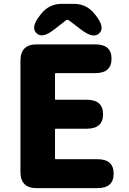

<svg xmlns="http://www.w3.org/2000/svg" viewBox="-20 -975 670 995"><path d="M170 0Q86 0 86 -84V-661Q86 -745 170 -745H474Q558 -745 558 -671Q558 -596 474 -596H270Q265 -596 265 -591V-463Q265 -458 270 -458H430Q514 -458 514 -383Q514 -308 430 -308H270Q265 -308 265 -303V-155Q265 -150 270 -150H485Q569 -150 569 -75Q569 0 485 0ZM262 -823Q199 -773 169 -803Q138 -833 186 -894L193 -903Q234 -955 300 -955H363Q429 -955 470 -903L475 -897Q526 -833 495 -803Q465 -772 401 -821L338 -869Q329 -876 321 -869Z"/></svg>

Font: Resource Han Rounded KR Heavy
Style: Regular
Weight: 900
Designer: Cyano Hao (round all glyphs); Ryoko NISHIZUKA 西塚涼子 (kana, bopomofo & ideographs); Paul D. Hunt (Latin, Greek & Cyrillic)
Foundry: Cyano Hao
Version: 0.990